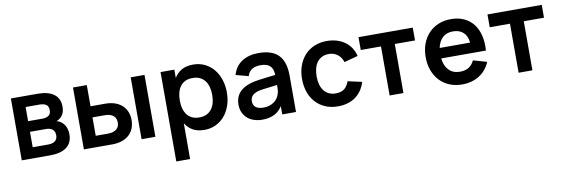

<svg xmlns="http://www.w3.org/2000/svg" viewBox="-56 -982 4839 1650"><g transform="rotate(-10 2363.0 -157.5)"><path d="M317.5 0H69V-540H301Q395 -540 444.5 -502.8Q494 -465.5 494 -394.5Q494 -349.5 474.8 -321.2Q455.5 -293 422.5 -280Q462.5 -269 486.8 -234.8Q511 -200.5 511 -150Q511 -76.5 461.5 -38.2Q412 0 317.5 0ZM302 -445.5H181V-322H307Q339.5 -322 360 -336Q380.5 -350 380.5 -383Q380.5 -417.5 360 -431.5Q339.5 -445.5 302 -445.5ZM317 -94.5Q354.5 -94.5 376.2 -110.8Q398 -127 398 -161.5Q398 -179 392.2 -191.8Q386.5 -204.5 376.5 -212.8Q366.5 -221 352.5 -225Q338.5 -229 322 -229H181V-94.5Z M1114.5 0V-540H1235V0ZM858 0H611V-540H731.5V-355H858Q909.5 -355 947.2 -341Q985 -327 1009.8 -302.8Q1034.5 -278.5 1046.5 -246.2Q1058.5 -214 1058.5 -177.5Q1058.5 -141 1046.5 -108.8Q1034.5 -76.5 1009.8 -52.2Q985 -28 947.2 -14Q909.5 0 858 0ZM840 -97.5Q866 -97.5 884.5 -103.8Q903 -110 915 -120.8Q927 -131.5 932.5 -146Q938 -160.5 938 -177.5Q938 -194.5 932.5 -209.2Q927 -224 915 -234.8Q903 -245.5 884.5 -251.8Q866 -258 840 -258H731.5V-97.5Z M1375 240V-540H1495.5V-467.5Q1520 -509 1560.5 -532Q1601 -555 1661.5 -555Q1715 -555 1759.8 -534Q1804.5 -513 1837 -475.2Q1869.5 -437.5 1887.8 -385Q1906 -332.5 1906 -270Q1906 -207 1887.8 -154.5Q1869.5 -102 1836.8 -64.2Q1804 -26.5 1759.2 -5.8Q1714.5 15 1661.5 15Q1601 15 1560.5 -8.2Q1520 -31.5 1495.5 -72.5V240ZM1636.5 -98Q1672.5 -98 1699 -110.5Q1725.5 -123 1743.2 -145.8Q1761 -168.5 1769.8 -200.2Q1778.5 -232 1778.5 -270Q1778.5 -309 1769.5 -340.8Q1760.5 -372.5 1742.8 -395Q1725 -417.5 1698.5 -429.8Q1672 -442 1636.5 -442Q1600 -442 1573.5 -429.5Q1547 -417 1529.8 -394.2Q1512.5 -371.5 1504 -340Q1495.5 -308.5 1495.5 -270Q1495.5 -230.5 1504.5 -198.8Q1513.5 -167 1531.2 -144.5Q1549 -122 1575.2 -110Q1601.5 -98 1636.5 -98Z M2233.5 -555Q2349.5 -555 2405.8 -496.8Q2462 -438.5 2462 -319V0H2342V-72.5Q2288.5 15 2167.5 15Q2126.5 15 2093 3.5Q2059.5 -8 2035.8 -29.2Q2012 -50.5 1999 -80.5Q1986 -110.5 1986 -147Q1986 -226.5 2040.8 -270.5Q2095.5 -314.5 2199.5 -327.5L2341.5 -345Q2340 -399 2313 -424Q2286 -449 2233.5 -449Q2184.5 -449 2156 -431Q2127.5 -413 2115 -374L2005.5 -403.5Q2027 -477.5 2085.5 -516.2Q2144 -555 2233.5 -555ZM2216.5 -241.5Q2158.5 -234.5 2131.2 -213.8Q2104 -193 2104 -157Q2104 -85.5 2196.5 -85.5Q2221.5 -85.5 2243 -92Q2264.5 -98.5 2281.8 -109.8Q2299 -121 2311.5 -136.8Q2324 -152.5 2330.5 -170.5Q2339 -190 2340.5 -212Q2342 -234 2342 -252V-257Z M2826.5 15Q2764.5 15 2715.5 -6.5Q2666.5 -28 2632.2 -66Q2598 -104 2580 -156.2Q2562 -208.5 2562 -270Q2562 -332.5 2580.8 -384.8Q2599.5 -437 2634 -475Q2668.5 -513 2717.8 -534Q2767 -555 2828 -555Q2874 -555 2913.5 -543Q2953 -531 2984 -508.8Q3015 -486.5 3036.2 -454.5Q3057.5 -422.5 3067 -382.5L2947 -350Q2933 -394 2900.8 -418Q2868.5 -442 2826.5 -442Q2791.5 -442 2765.8 -429.2Q2740 -416.5 2723 -393.8Q2706 -371 2697.8 -339.2Q2689.5 -307.5 2689.5 -270Q2689.5 -231.5 2698.2 -199.8Q2707 -168 2724.2 -145.5Q2741.5 -123 2767 -110.5Q2792.5 -98 2826.5 -98Q2875 -98 2902.5 -120Q2930 -142 2944 -183.5L3067 -156Q3041.5 -73 2979.5 -29Q2917.5 15 2826.5 15Z M3279 0V-428H3102.5V-540H3576V-428H3399.5V0Z M3910.5 -96Q3957 -96 3987.5 -115.2Q4018 -134.5 4036 -173L4155 -139Q4123.5 -65 4060 -25Q3996.5 15 3910.5 15Q3850 15 3800.2 -5.8Q3750.5 -26.5 3715.2 -64.2Q3680 -102 3660.5 -154.5Q3641 -207 3641 -270Q3641 -334 3660.8 -386.5Q3680.5 -439 3716 -476.5Q3751.5 -514 3800.8 -534.5Q3850 -555 3909.5 -555Q3974 -555 4023.2 -532.5Q4072.5 -510 4105 -468.5Q4137.5 -427 4152 -368.2Q4166.5 -309.5 4161 -236.5H3770.5Q3778.5 -169.5 3814.8 -132.8Q3851 -96 3910.5 -96ZM4038.5 -327.5Q4034 -385 4000.2 -416.5Q3966.5 -448 3909.5 -448Q3854.5 -448 3819.8 -416.5Q3785 -385 3773.5 -327.5Z M4404.5 0V-428H4228V-540H4701.5V-428H4525V0Z"/></g></svg>

Font: Vela Sans Bd
Style: Bold
Weight: 700
Designer: Principal design: Mikhail Sharanda - project Manrope.
Design modification: Ravid Balaliev
Foundry: Mikhail Sharanda
Version: Version 1.001